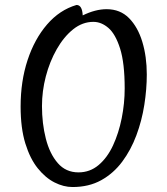

<svg xmlns="http://www.w3.org/2000/svg" viewBox="-20 -730 674 773"><path d="M313 -668Q364 -693 409 -693Q464 -693 499.5 -657Q535 -621 553 -561.5Q571 -502 571 -430Q571 -371 561 -307.5Q551 -244 529 -185Q507 -126 472 -79Q437 -32 387.5 -4.5Q338 23 272 23Q236 23 199.5 4.5Q163 -14 132 -52.5Q101 -91 82 -152.5Q63 -214 63 -301Q63 -403 91 -488Q119 -573 169.5 -631.5Q220 -690 288 -710Q311 -710 313 -668ZM356 -642Q312 -642 274.5 -612Q237 -582 208.5 -532Q180 -482 164.5 -422.5Q149 -363 149 -303Q149 -233 164.5 -172Q180 -111 212.5 -73.5Q245 -36 296 -36Q342 -36 377 -65.5Q412 -95 435 -144.5Q458 -194 470 -254Q482 -314 482 -374Q482 -476 463.5 -534.5Q445 -593 416.5 -617.5Q388 -642 356 -642Z"/></svg>

Font: Merienda Light
Style: Regular
Weight: 300
Designer: Eduardo Rodriguez Tunni
Foundry: Eduardo Rodriguez Tunni
Version: Version 2.001; ttfautohint (v1.8.4.7-5d5b)